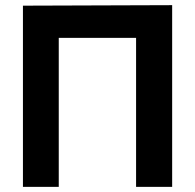

<svg xmlns="http://www.w3.org/2000/svg" viewBox="-20 -725 756 745"><path d="M69 0H208V-578H508V0H648V-705L69 -703Z"/></svg>

Font: Geom SemiBold
Style: Bold
Weight: 600
Version: Version 1.102